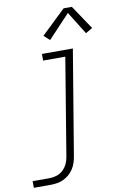

<svg xmlns="http://www.w3.org/2000/svg" viewBox="-132 -809 687 1082"><g transform="rotate(-10 211.0 -268.5)"><path d="M-29 215V177H68Q88 177 108.5 170.5Q129 164 145 149Q161 134 170 114.5Q179 95 182 75L274 -482H147V-520H324L224 81Q221 99 215 117Q209 135 198.5 151Q188 167 173 180Q158 193 140.5 201Q123 209 104.5 212Q86 215 68 215ZM206 -589 173 -619 312 -752H359L451 -615L412 -592L331 -722Z"/></g></svg>

Font: Iosevka Etoile XLtObl
Style: Regular
Weight: 200
Italic angle: -9°
Designer: Belleve Invis
Foundry: Belleve Invis
Version: Version 15.5.2; ttfautohint (v1.8.4)